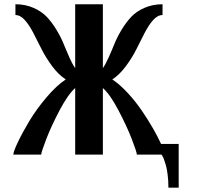

<svg xmlns="http://www.w3.org/2000/svg" viewBox="-20 -720 917 894"><path d="M459 -402.8Q471.2 -419.9 485.8 -452.4Q500.5 -484.9 512.9 -515.9Q525.4 -546.9 546.1 -581.3Q566.9 -615.7 590.6 -641.1Q614.3 -666.5 652.3 -683.3Q690.4 -700.2 736.8 -700.2V-649.9Q713.9 -649.9 693.1 -626.7Q672.4 -603.5 653.3 -566.4Q634.3 -529.3 614.5 -489.7Q594.7 -450.2 565.4 -410.9Q536.1 -371.6 502.9 -350.1Q537.1 -327.6 573.2 -288.8Q609.4 -250 639.2 -206.5Q668.9 -163.1 691.9 -123Q714.8 -83 730 -49.8H812V153.8H764.2Q764.2 122.1 760.7 94.5Q757.3 66.9 752.7 50.3Q748 33.7 743.4 21.7Q738.8 9.8 735.4 4.9L731.9 0H617.2Q617.2 -11.2 594 -71.5Q570.8 -131.8 531.7 -206.1Q492.7 -280.3 459 -310.1V0H330.1V-310.1Q296.4 -280.3 257.3 -206.1Q218.3 -131.8 195.1 -71.5Q171.9 -11.2 171.9 0H42Q42 -13.2 63 -57.6Q84 -102.1 116.5 -156.2Q148.9 -210.4 195.8 -265.9Q242.7 -321.3 286.1 -350.1Q252.9 -371.6 223.6 -410.9Q194.3 -450.2 174.3 -489.7Q154.3 -529.3 135.3 -566.4Q116.2 -603.5 95.5 -626.7Q74.7 -649.9 51.8 -649.9V-700.2Q98.1 -700.2 136.2 -683.3Q174.3 -666.5 198.2 -641.1Q222.2 -615.7 242.9 -581.3Q263.7 -546.9 276.1 -515.9Q288.6 -484.9 303.2 -452.1Q317.9 -419.4 330.1 -402.8V-700.2H459Z"/></svg>

Font: Pfennig
Style: Bold
Weight: 700
Version: Version 20120410 ; ttfautohint (v0.8)